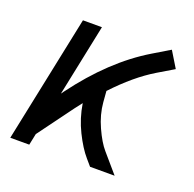

<svg xmlns="http://www.w3.org/2000/svg" viewBox="-97 -610 719 710"><g transform="rotate(20 262.5 -255.0)"><path d="M87.9 0H13.2L117.2 -500H191.9L133.3 -217.3L141.1 -228Q259.3 -387.7 397.5 -470.7L463.4 -510.3L501.5 -447.8L438.5 -410.2Q364.3 -365.7 288.1 -284.2L291.5 -241.2Q295.4 -193.8 316.9 -146.5Q338.4 -99.1 360.4 -73.7L423.8 0H327.1L305.7 -24.9Q279.8 -54.7 254.9 -105Q230 -155.3 221.2 -211.9Q212.9 -201.7 199.7 -184.1L97.2 -44.9Z"/></g></svg>

Font: Anka/Coder Condensed
Style: Italic
Weight: 400
Width: 4
Italic angle: -12°
Monospace: yes
Version: Version 001.100